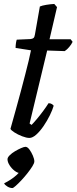

<svg xmlns="http://www.w3.org/2000/svg" viewBox="-20 -699 388 973"><path d="M129 0Q114 0 92 -8.5Q70 -17 53 -28Q36 -39 33 -46Q47 -96 60.5 -144.5Q74 -193 86 -238Q98 -283 108 -322Q118 -361 125.5 -392Q133 -423 137 -444L59 -456Q59 -469 61 -481.5Q63 -494 65 -498L134 -501Q145 -502 150 -506.5Q155 -511 157 -524L182 -666Q193 -671 214.5 -674.5Q236 -678 255 -679L269 -663L231 -500H338L348 -487Q342 -474 330.5 -460.5Q319 -447 308 -440L219 -443L130 -73L140 -66Q150 -76 166.5 -95.5Q183 -115 199.5 -137.5Q216 -160 226 -176Q236 -176 243 -171.5Q250 -167 252 -163Q246 -142 232.5 -114.5Q219 -87 201 -60.5Q183 -34 164 -17Q145 0 129 0ZM43 254Q30 254 17 246Q4 238 1 230Q19 221 35 210.5Q51 200 64 188Q77 176 85 165L81 178Q69 178 54 166.5Q39 155 28.5 138.5Q18 122 18 108Q18 99 29 88Q40 77 56 67.5Q72 58 87 51.5Q102 45 109 45Q119 45 129 58.5Q139 72 146.5 89.5Q154 107 154 119Q154 128 144 144Q134 160 119 179Q104 198 88 215Q72 232 59.5 243Q47 254 43 254Z"/></svg>

Font: Texturina 12pt Medium
Style: Italic
Weight: 500
Italic angle: -11°
Designer: Guillermo Torres Carreño
Foundry: Omnibus-Type
Version: Version 1.002